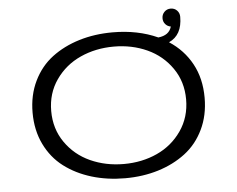

<svg xmlns="http://www.w3.org/2000/svg" viewBox="-55 -863 1160 940"><g transform="rotate(-5 525.0 -393.0)"><path d="M523 11Q435 11 358.5 -12.2Q282 -35.5 224 -79.5Q166 -123.5 132.5 -192.5Q99 -261.5 99 -348Q99 -434 132.5 -503Q166 -572 224 -615.8Q282 -659.5 358.5 -682.8Q435 -706 523 -706Q646.5 -706 744.5 -661.5Q798 -667 810 -709.5Q794 -712 783.5 -724Q773 -736 773 -753Q773 -771.5 785.5 -784.2Q798 -797 816.5 -797Q835.5 -797 847.8 -784.2Q860 -771.5 860 -753Q860 -663 794.5 -633.5Q865.5 -587.5 905 -515.2Q944.5 -443 944.5 -348Q944.5 -261.5 911.2 -192.5Q878 -123.5 820 -79.5Q762 -35.5 686.2 -12.2Q610.5 11 523 11ZM523 -59Q612 -59 686.5 -93Q761 -127 807.2 -193.8Q853.5 -260.5 853.5 -348Q853.5 -435 807.2 -501.5Q761 -568 686.5 -602Q612 -636 523 -636Q433.5 -636 358.5 -602Q283.5 -568 237 -501.5Q190.5 -435 190.5 -348Q190.5 -260.5 237 -193.8Q283.5 -127 358.5 -93Q433.5 -59 523 -59Z"/></g></svg>

Font: League Mono Extended Light
Style: Regular
Weight: 300
Width: 9
Designer: Tyler Finck
Foundry: The League of Moveable Type / Tyler Finck
Version: Version 2.210